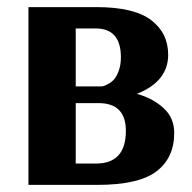

<svg xmlns="http://www.w3.org/2000/svg" viewBox="-20 -520 539 540"><path d="M60 0V-500H251Q357 -500 405 -463.5Q453 -427 453 -366Q453 -291 365 -256Q409 -244 439.5 -216.5Q470 -189 470 -146Q470 -76 420 -38Q370 0 253 0ZM193 -277H266Q268 -277 271.5 -278Q275 -279 284.5 -284Q294 -289 301 -297Q308 -305 314 -321Q320 -337 320 -359Q320 -440 249 -440H193ZM193 -60H250Q334 -60 334 -152Q334 -230 257 -230H193Z"/></svg>

Font: Arsenal
Style: Bold
Weight: 700
Designer: Andrij Shevchenko
Foundry: Stairsfor
Version: Version 2.001;PS 002.001;hotconv 1.0.88;makeotf.lib2.5.64775